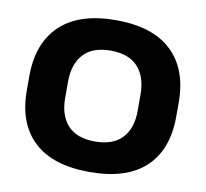

<svg xmlns="http://www.w3.org/2000/svg" viewBox="-76 -740 900 840"><g transform="rotate(10 374.0 -320.0)"><path d="M373.9 17.6Q210.4 17.6 126.2 -61.2Q42.1 -140 42.1 -286V-350.4Q42.1 -496.7 126.4 -576.8Q210.8 -656.8 373.9 -656.8Q537.6 -656.8 621.7 -576.8Q705.8 -496.7 705.8 -350.4V-286Q705.8 -140 621.9 -61.2Q538 17.6 373.9 17.6ZM373.9 -117.9Q454.2 -117.9 494.7 -161.4Q535.2 -204.8 535.2 -282.2V-355Q535.2 -433.8 494.7 -477.7Q454.2 -521.6 373.9 -521.6Q293.7 -521.6 253.4 -477.7Q213.1 -433.8 213.1 -355V-282.2Q213.1 -204.8 253.4 -161.4Q293.7 -117.9 373.9 -117.9Z"/></g></svg>

Font: Anek Gurmukhi Medium SemiExpanded
Style: Regular
Weight: 500
Width: 6
Version: Version 1.003